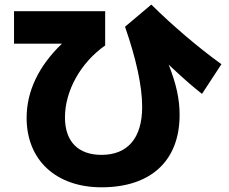

<svg xmlns="http://www.w3.org/2000/svg" viewBox="-20 -753 978 821"><path d="M414.1 47.9C625 47.9 748 -65.4 748 -261.7C748 -328.1 734.4 -392.6 701.2 -476.6C768.1 -413.6 806.2 -380.9 843.8 -351.6L926.8 -478.5C826.2 -550.8 715.8 -645.5 627 -733.4L514.6 -638.7C562.5 -501 587.9 -384.8 587.9 -295.9C587.9 -163.1 526.4 -90.8 414.1 -90.8C313.5 -90.8 257.8 -148.4 257.8 -251C257.8 -365.2 325.2 -485.4 429.7 -558.6V-705.1H40V-566.4H245.1C145.5 -471.2 93.8 -362.8 93.8 -249C93.8 -68.4 219.7 47.9 414.1 47.9Z"/></svg>

Font: Pretendard Black
Style: Regular
Weight: 900
Designer: Base glyphs from Inter by Rasmus Andersson; Hangeul glyphs from Noto Sans CJK(Source Han Sans) by Jang Soo-young and Kan
Foundry: Kil Hyung-jin
Version: Version 1.309;Glyphs 3.2 (3225)